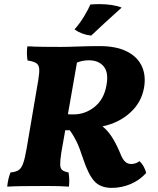

<svg xmlns="http://www.w3.org/2000/svg" viewBox="-20 -904 766 933"><path d="M464 -680Q546 -680 597.5 -653.5Q649 -627 669.5 -581.5Q690 -536 680 -478Q667 -405 611.5 -355.5Q556 -306 478 -290Q502 -271 522 -241Q542 -211 563 -162Q575 -130 588 -118.5Q601 -107 617 -107Q640 -107 658 -121Q669 -111 678 -95Q687 -79 690 -63Q658 -28 614.5 -9.5Q571 9 523 9Q468 9 438.5 -23.5Q409 -56 383 -135Q367 -185 352.5 -215Q338 -245 319 -271Q307 -271 297 -271L278 -163Q272 -124 272.5 -104.5Q273 -85 282.5 -77.5Q292 -70 313 -66Q319 -32 315 3Q287 1 267 0.5Q247 0 225.5 0Q204 0 175 0Q125 0 86.5 0.5Q48 1 15 3Q17 -16 20.5 -32Q24 -48 31 -66Q56 -68 70 -77Q84 -86 92.5 -110Q101 -134 109 -180L166 -515Q172 -551 170.5 -570Q169 -589 155.5 -597.5Q142 -606 114 -610Q108 -643 113 -679Q150 -677 190.5 -676.5Q231 -676 276 -676Q307 -676 359.5 -678Q412 -680 464 -680ZM412 -611Q381 -611 354 -600L310 -349Q318 -348 324.5 -348Q331 -348 337 -348Q394 -348 439.5 -384.5Q485 -421 497 -488Q509 -550 484.5 -580.5Q460 -611 412 -611ZM423 -731Q377 -736 342 -761Q368 -790 389.5 -826Q411 -862 419 -882Q430 -883 441 -883.5Q452 -884 463 -884Q495 -884 524 -879.5Q553 -875 571 -867Q528 -828 489.5 -793Q451 -758 423 -731Z"/></svg>

Font: Vollkorn ExtraBold
Style: Italic
Weight: 800
Italic angle: -11°
Designer: Friedrich Althausen
Foundry: Friedrich Althausen
Version: Version 5.000; ttfautohint (v1.8.3)